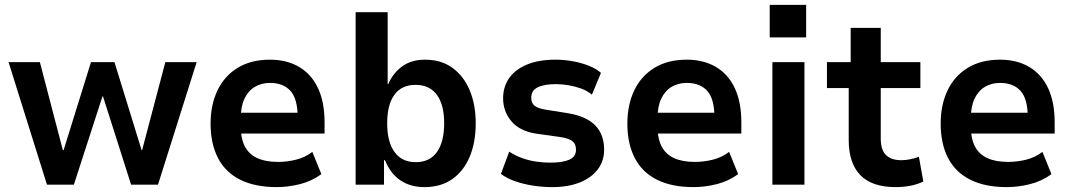

<svg xmlns="http://www.w3.org/2000/svg" viewBox="-20 -755 4383 785"><path d="M172 0 15 -501H143L237 -141H240L352 -501H448L559 -141H561L656 -501H784L626 0H516L401 -361H399L282 0Z M1111 10Q1023 10 962.5 -20Q902 -50 871.5 -108.5Q841 -167 841 -250Q841 -326 869 -385Q897 -444 951.5 -477.5Q1006 -511 1084 -511Q1153 -511 1203.5 -481Q1254 -451 1280.5 -394Q1307 -337 1307 -255V-209H944V-294H1211L1197 -275Q1197 -351 1167.5 -383.5Q1138 -416 1084 -416Q1049 -416 1022 -400Q995 -384 979.5 -351.5Q964 -319 964 -267V-243Q964 -189 981 -156.5Q998 -124 1032 -108.5Q1066 -93 1117 -93Q1153 -93 1190 -102Q1227 -111 1257 -134L1294 -43Q1254 -14 1206 -2Q1158 10 1111 10Z M1715 10Q1659 10 1618 -17Q1577 -44 1554 -100H1550V0H1434V-705H1565V-411H1567Q1588 -458 1625.5 -484.5Q1663 -511 1718 -511Q1784 -511 1830 -477.5Q1876 -444 1900.5 -385.5Q1925 -327 1925 -251Q1925 -173 1900.5 -114.5Q1876 -56 1829.5 -23Q1783 10 1715 10ZM1680 -92Q1737 -92 1766.5 -133.5Q1796 -175 1796 -251Q1796 -327 1766 -367.5Q1736 -408 1679 -408Q1622 -408 1592.5 -367.5Q1563 -327 1563 -251Q1563 -175 1593 -133.5Q1623 -92 1680 -92Z M2238 10Q2196 10 2156.5 3.5Q2117 -3 2084.5 -14.5Q2052 -26 2028 -44L2062 -135Q2088 -118 2116.5 -108Q2145 -98 2174 -94Q2203 -90 2229 -90Q2280 -90 2307.5 -102Q2335 -114 2335 -143Q2335 -167 2319.5 -178.5Q2304 -190 2269 -195L2176 -208Q2106 -218 2071.5 -258.5Q2037 -299 2037 -353Q2037 -399 2060.5 -434Q2084 -469 2132 -490Q2180 -511 2252 -511Q2287 -511 2322.5 -504.5Q2358 -498 2388 -486Q2418 -474 2437 -457L2400 -368Q2381 -384 2356 -393Q2331 -402 2304.5 -406.5Q2278 -411 2252 -411Q2205 -411 2178.5 -398Q2152 -385 2152 -356Q2152 -333 2166.5 -322Q2181 -311 2215 -306L2303 -292Q2379 -279 2414.5 -241.5Q2450 -204 2450 -143Q2450 -97 2424 -62.5Q2398 -28 2350.5 -9Q2303 10 2238 10Z M2815 10Q2727 10 2666.5 -20Q2606 -50 2575.5 -108.5Q2545 -167 2545 -250Q2545 -326 2573 -385Q2601 -444 2655.5 -477.5Q2710 -511 2788 -511Q2857 -511 2907.5 -481Q2958 -451 2984.5 -394Q3011 -337 3011 -255V-209H2648V-294H2915L2901 -275Q2901 -351 2871.5 -383.5Q2842 -416 2788 -416Q2753 -416 2726 -400Q2699 -384 2683.5 -351.5Q2668 -319 2668 -267V-243Q2668 -189 2685 -156.5Q2702 -124 2736 -108.5Q2770 -93 2821 -93Q2857 -93 2894 -102Q2931 -111 2961 -134L2998 -43Q2958 -14 2910 -2Q2862 10 2815 10Z M3127 -602V-735H3276V-602ZM3138 0V-501H3269V0Z M3642 10Q3545 10 3497.5 -39Q3450 -88 3450 -183V-395H3361V-501H3458V-641H3581V-501H3743V-395H3581V-188Q3581 -142 3602.5 -121Q3624 -100 3665 -100Q3683 -100 3702 -104Q3721 -108 3737 -114L3755 -13Q3731 -1 3702 4.5Q3673 10 3642 10Z M4096 10Q4008 10 3947.5 -20Q3887 -50 3856.5 -108.5Q3826 -167 3826 -250Q3826 -326 3854 -385Q3882 -444 3936.5 -477.5Q3991 -511 4069 -511Q4138 -511 4188.5 -481Q4239 -451 4265.5 -394Q4292 -337 4292 -255V-209H3929V-294H4196L4182 -275Q4182 -351 4152.5 -383.5Q4123 -416 4069 -416Q4034 -416 4007 -400Q3980 -384 3964.5 -351.5Q3949 -319 3949 -267V-243Q3949 -189 3966 -156.5Q3983 -124 4017 -108.5Q4051 -93 4102 -93Q4138 -93 4175 -102Q4212 -111 4242 -134L4279 -43Q4239 -14 4191 -2Q4143 10 4096 10Z"/></svg>

Font: Nunito Sans 7pt SemiCondensed
Style: Bold
Weight: 700
Width: 4
Designer: Vernon Adams
Foundry: Vernon Adams
Version: Version 3.101;gftools[0.9.27]